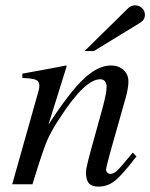

<svg xmlns="http://www.w3.org/2000/svg" viewBox="-20 -693 565 722"><path d="M479 -119.1 493.2 -105Q439.9 -35.2 412.1 -13.2Q384.3 8.8 350.1 8.8Q325.2 8.8 314.2 -3.9Q303.2 -16.6 303.2 -45.9Q303.2 -59.6 319.8 -121.1L366.2 -289.1Q380.9 -344.2 380.9 -366.2Q380.9 -379.9 374.5 -387.5Q368.2 -395 356.9 -395Q299.3 -395 206.1 -251Q171.4 -199.2 155 -159.4Q138.7 -119.6 102.1 0H25.9L126 -355Q127.9 -360.8 127.9 -372.1Q127.9 -387.2 115 -392.8Q102.1 -398.4 64 -399.9V-416Q189 -438.5 228 -446.8L231 -444.8L162.1 -224.1Q240.7 -345.2 294.4 -396Q348.1 -446.8 397 -446.8Q426.3 -446.8 444.6 -429.9Q462.9 -413.1 462.9 -386.2Q462.9 -363.8 453.1 -327.1L394 -118.2Q378.9 -62 378.9 -55.2Q378.9 -48.8 383.8 -43.9Q388.7 -39.1 395 -39.1Q407.7 -39.1 421.9 -52.7Q436 -66.4 479 -119.1ZM297.9 -501 462.9 -663.1Q474.1 -672.9 487.8 -672.9Q503.4 -672.9 514.2 -662.6Q524.9 -652.3 524.9 -637.2Q524.9 -618.7 507.8 -607.9L333 -501Z"/></svg>

Font: Accordance
Style: Italic
Weight: 400
Italic angle: -11°
Version: Version 1.2 (build January 31, 2020) Miklal Software Solutio